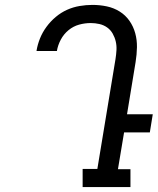

<svg xmlns="http://www.w3.org/2000/svg" viewBox="-20 -763 643 783"><path d="M317 0V-74H377L451 -522Q454 -541 455 -559Q456 -577 452 -594Q448 -611 439.5 -626Q431 -641 417 -651Q403 -661 385.5 -665Q368 -669 350 -669Q326 -669 302.5 -662.5Q279 -656 259.5 -640Q240 -624 228 -601.5Q216 -579 212 -555H129V-556Q133 -581 143 -606Q153 -631 169.5 -653.5Q186 -676 207.5 -694Q229 -712 253.5 -723Q278 -734 304.5 -738.5Q331 -743 357 -743Q387 -743 415.5 -737Q444 -731 468 -716Q492 -701 508 -678Q524 -655 531.5 -627.5Q539 -600 538.5 -570.5Q538 -541 533 -510L498 -297H603L591 -223H486L461 -73H512V0Z"/></svg>

Font: Iosevka HT Extended
Style: Italic
Weight: 400
Width: 7
Italic angle: -9°
Monospace: yes
Designer: Belleve Invis
Foundry: Belleve Invis
Version: Version 32.3.0; ttfautohint (v1.8.4)